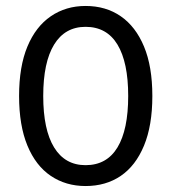

<svg xmlns="http://www.w3.org/2000/svg" viewBox="-20 -614 575 644"><path d="M267 10Q201 10 150.5 -24Q100 -58 72 -125.5Q44 -193 44 -292Q44 -391 72 -458Q100 -525 150.5 -559.5Q201 -594 267 -594Q335 -594 385 -559.5Q435 -525 463 -458Q491 -391 491 -292Q491 -193 463 -125.5Q435 -58 385 -24Q335 10 267 10ZM267 -60Q338 -60 374 -119.5Q410 -179 410 -292Q410 -405 374 -464.5Q338 -524 267 -524Q198 -524 161.5 -464.5Q125 -405 125 -292Q125 -179 161.5 -119.5Q198 -60 267 -60Z"/></svg>

Font: Rokkitt SemiBold
Style: Regular
Weight: 400
Version: Version 3.103